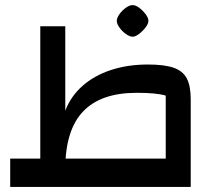

<svg xmlns="http://www.w3.org/2000/svg" viewBox="-20 -733 856 753"><path d="M728 -111V0H20V-111ZM630 0V-358Q595 -369 516 -369Q375 -369 305.5 -295.5Q236 -222 236 -70H138V-630H236V-299Q258 -356 304 -396.5Q350 -437 415.5 -458.5Q481 -480 560 -480Q624 -480 660.5 -467.5Q697 -455 712.5 -425.5Q728 -396 728 -344V0ZM500 -589Q489 -589 474 -599.5Q459 -610 448.5 -625Q438 -640 438 -651Q438 -663 448.5 -677.5Q459 -692 473.5 -702.5Q488 -713 500 -713Q512 -713 526 -702.5Q540 -692 551 -677.5Q562 -663 562 -651Q562 -640 551 -625.5Q540 -611 525.5 -600Q511 -589 500 -589Z"/></svg>

Font: Changa Medium
Style: Regular
Weight: 500
Designer: Eduardo Rodriguez Tunni
Foundry: Eduardo Rodriguez Tunni
Version: Version 3.003